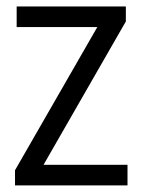

<svg xmlns="http://www.w3.org/2000/svg" viewBox="-20 -562 428 582"><path d="M25.5 0V-46L275 -480H30.5V-542.5H361.5V-497L112 -62.5H366.5V0Z"/></svg>

Font: Encode Sans Cnd
Style: Regular
Weight: 400
Width: 3
Designer: Multiple Designers
Foundry: Impallari Type
Version: Version 3.002; ttfautohint (v1.8.3) -l 8 -r 50 -G 200 -x 14 